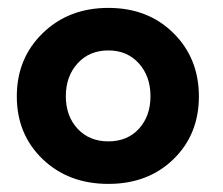

<svg xmlns="http://www.w3.org/2000/svg" viewBox="-20 -442 550 474"><path d="M247.5 12Q149 12 85.2 -49.2Q21.5 -110.5 21.5 -204Q21.5 -298 85.5 -360.2Q149.5 -422.5 247.5 -422.5Q345.5 -422.5 408.2 -360.2Q471 -298 471 -204Q471 -110 408.2 -49Q345.5 12 247.5 12ZM247.5 -317.5Q200.5 -317.5 171.5 -285.5Q142.5 -253.5 142.5 -204.5Q142.5 -155.5 171.5 -124.2Q200.5 -93 247.5 -93Q294.5 -93 323 -124.2Q351.5 -155.5 351.5 -204.5Q351.5 -253.5 322.8 -285.5Q294 -317.5 247.5 -317.5Z"/></svg>

Font: League Spartan SemiBold
Style: Regular
Weight: 600
Foundry: The League of Moveable Type
Version: Version 2.002